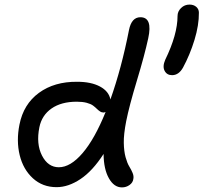

<svg xmlns="http://www.w3.org/2000/svg" viewBox="-20 -834 888 838"><path d="M731 -505.9Q708.5 -505.9 698.5 -524.9Q688.5 -543.9 701.2 -573.2Q754.9 -683.6 754.9 -764.2Q754.9 -784.2 770.3 -799.1Q785.6 -814 807.1 -814Q825.2 -814 836.7 -804Q848.1 -793.9 848.1 -778.8Q848.6 -724.6 828.9 -659.9Q809.1 -595.2 778.8 -539.1Q760.3 -505.9 731 -505.9ZM227.1 -17.1Q166 -17.1 123.5 -55.9Q81.1 -94.7 65.9 -157Q50.8 -219.2 64.9 -290Q82.5 -379.4 149.9 -428.7Q217.3 -478 316.9 -477.1Q377.9 -477.1 416.5 -456.3Q455.1 -435.5 461.9 -399.9Q510.3 -536.1 543 -703.1Q554.2 -758.8 592.8 -758.8Q647 -758.8 627 -667Q611.3 -594.2 577.6 -482.7Q543.9 -371.1 530.8 -305.2Q519.5 -247.1 520.3 -210.4Q521 -173.8 528.1 -147.9Q535.2 -122.1 544.2 -107.4Q553.2 -92.8 558.8 -79.1Q564.5 -65.4 562 -53.2Q560.1 -37.1 545.4 -26.6Q530.8 -16.1 512.2 -16.1Q477.5 -16.1 455.1 -56.2Q432.6 -96.2 432.1 -162.1Q384.3 -87.9 331.3 -52.5Q278.3 -17.1 227.1 -17.1ZM151.9 -278.8Q137.2 -206.1 163.3 -155Q189.5 -104 236.8 -104Q287.6 -104 340.6 -166Q393.6 -228 440.9 -345.2Q433.6 -342.8 433.1 -342.8Q423.8 -342.8 416.5 -347.7Q409.2 -352.5 402.3 -359.4Q395.5 -366.2 386 -373.3Q376.5 -380.4 358.4 -385.3Q340.3 -390.1 314.9 -390.1Q247.6 -390.1 205.1 -360.6Q162.6 -331.1 151.9 -278.8Z"/></svg>

Font: Shantell Sans Irregular
Style: Italic
Weight: 400
Italic angle: -11.31°
Designer: Stephen Nixon, Anya Danilova, Shantell Martin
Foundry: Arrow Type
Version: Version 1.006;[9816181b4]